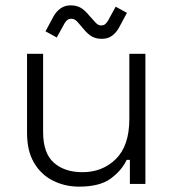

<svg xmlns="http://www.w3.org/2000/svg" viewBox="-20 -687 651 717"><path d="M81 -190V-486H141V-194Q141 -115 181 -79.5Q221 -44 288 -44Q363 -44 413 -93.5Q463 -143 463 -243V-486H523V0H465V-90H453Q435 -51 394 -20.5Q353 10 275 10Q223 10 178.5 -12Q134 -34 107.5 -78.5Q81 -123 81 -190ZM192 -547 150 -570 180 -626Q190 -644 206 -655.5Q222 -667 244 -667Q265 -667 280.5 -658.5Q296 -650 314 -628Q328 -612 337.5 -602Q347 -592 357 -592Q367 -592 373 -597Q379 -602 384 -611L412 -662L454 -639L424 -583Q414 -565 398.5 -553.5Q383 -542 360 -542Q339 -542 323.5 -550.5Q308 -559 290 -581Q277 -597 267.5 -607Q258 -617 247 -617Q237 -617 231 -612Q225 -607 220 -598Z"/></svg>

Font: Space 7353
Style: Regular
Weight: 400
Designer: Christine Claussen + Ruben Lyon  (Space 7353)
Version: Version 1.000;FEAKit 1.0